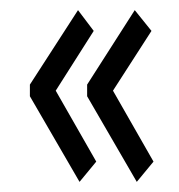

<svg xmlns="http://www.w3.org/2000/svg" viewBox="-20 -420 353 379"><path d="M137 -61 39 -230V-253L134 -400L165 -359L90 -241L170 -101ZM250 -61 152 -230V-253L246 -400L279 -359L203 -241L283 -101Z"/></svg>

Font: Inconsolata ExtraCondensed Thin
Style: Regular
Weight: 100
Width: 2
Monospace: yes
Designer: Raph Levien, Cyreal, Brenton Simpson
Foundry: Raph Levien, Cyreal, Google
Version: Version 3.100; ttfautohint (v1.8.4.7-5d5b)